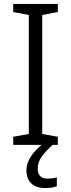

<svg xmlns="http://www.w3.org/2000/svg" viewBox="-20 -734 360 973"><path d="M273 0H47V-41L126 -55V-658L47 -673V-714H273V-673L194 -658V-55L273 -41ZM171 121Q171 145 183.5 158Q196 171 220 171Q236 171 248 169Q260 167 268 165V210Q256 214 242.5 216.5Q229 219 210 219Q163 219 138.5 195.5Q114 172 114 129Q114 102 127 76Q140 50 162 27Q184 4 209 -14L247 0Q213 30 192 59Q171 88 171 121Z"/></svg>

Font: Noto Sans Syriac Eastern Light
Style: Regular
Weight: 300
Designer: Patrick Giasson and the Monotype Design Team
Foundry: Monotype Imaging Inc.
Version: Version 3.001